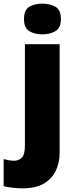

<svg xmlns="http://www.w3.org/2000/svg" viewBox="-71 -796 415 1056"><path d="M61 -691Q61 -742 90.5 -759Q120 -776 162 -776Q203 -776 233.5 -759Q264 -742 264 -691Q264 -642 233.5 -624.5Q203 -607 162 -607Q120 -607 90.5 -624.5Q61 -642 61 -691ZM52 240Q29 240 -1 236.5Q-31 233 -51 228V79Q-35 83 -21.5 85.5Q-8 88 8 88Q31 88 48.5 71.5Q66 55 66 5V-553H257V45Q257 95 237.5 139.5Q218 184 173 212Q128 240 52 240Z"/></svg>

Font: Noto Sans Syriac Western Black
Style: Regular
Weight: 900
Designer: Patrick Giasson and the Monotype Design Team
Foundry: Monotype Imaging Inc.
Version: Version 3.000; ttfautohint (v1.8.4.7-5d5b)